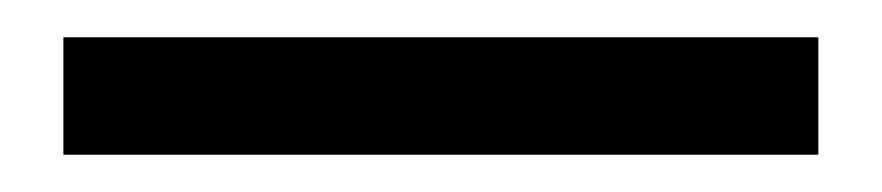

<svg xmlns="http://www.w3.org/2000/svg" viewBox="-20 -20 473 103"><path d="M14 63V0H419V63Z"/></svg>

Font: El Messiri Medium
Style: Regular
Weight: 500
Designer: Mohamed Gaber
Foundry: Kief Type Foundry
Version: Version 2.020; ttfautohint (v1.8.3)